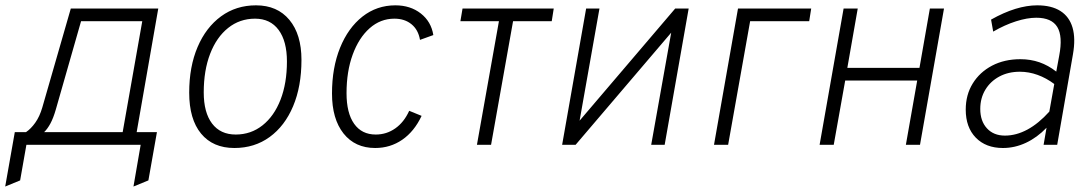

<svg xmlns="http://www.w3.org/2000/svg" viewBox="-32 -543 4069 720"><path d="M-12.5 156.5 23.5 -47.5H65.5Q84 -60 100.2 -82.8Q116.5 -105.5 126.5 -139.5L233.5 -511H561.5L480.5 -47.5H556.5L524.5 133.5L468.5 156.5L495.5 0H67L43.5 133.5ZM133.5 -47.5H428L501.5 -463.5H272L177.5 -133Q168 -100 157 -79.8Q146 -59.5 133.5 -47.5Z M847 12Q766.5 12 722 -42Q677.5 -96 677.5 -195.5Q677.5 -293 709 -366.8Q740.5 -440.5 797 -481.8Q853.5 -523 928 -523Q1008 -523 1053.2 -468.5Q1098.5 -414 1098.5 -318.5Q1098.5 -219 1067.2 -144.8Q1036 -70.5 979.2 -29.2Q922.5 12 847 12ZM852 -38.5Q909 -38.5 952.5 -73Q996 -107.5 1020 -169.2Q1044 -231 1044 -312.5Q1044 -388.5 1012.8 -430.8Q981.5 -473 924.5 -473Q867 -473 823.5 -438.2Q780 -403.5 756 -341.2Q732 -279 732 -196.5Q732 -121 763.2 -79.8Q794.5 -38.5 852 -38.5Z M1375 12Q1299.5 12 1256.2 -42.5Q1213 -97 1213 -192.5Q1213 -289 1243.2 -363.8Q1273.5 -438.5 1327.2 -480.8Q1381 -523 1450.5 -523Q1507 -523 1546 -492.5Q1585 -462 1593 -411.5L1543 -393.5Q1536.5 -431.5 1511 -452.2Q1485.5 -473 1447 -473Q1394.5 -473 1354 -437Q1313.5 -401 1290.5 -338Q1267.5 -275 1267.5 -193.5Q1267.5 -119 1296 -78.8Q1324.5 -38.5 1377 -38.5Q1417.5 -38.5 1450.2 -61.5Q1483 -84.5 1502.5 -127.5L1549 -108.5Q1521.5 -50 1476.5 -19Q1431.5 12 1375 12Z M1756.5 0 1839 -463.5H1694.5L1702.5 -511H2044.5L2037 -463.5H1892L1809.5 0Z M2076 0 2166 -511H2216L2141.5 -90.5L2500 -511H2550.5L2460.5 0H2410L2485 -420.5L2126.5 0Z M2645.5 0 2735.5 -511H3010L3002.5 -463.5H2781L2698.5 0Z M3041.5 0 3131.5 -511H3184.5L3145.5 -288.5H3416L3455 -511H3508L3418 0H3365L3407.5 -241H3137.5L3094.5 0Z M3729 12Q3665 12 3627.2 -26.8Q3589.5 -65.5 3589.5 -132Q3589.5 -187.5 3615.8 -230Q3642 -272.5 3688.2 -296.8Q3734.5 -321 3794.5 -321Q3832.5 -321 3865.8 -309.5Q3899 -298 3929 -274.5L3940 -334Q3954 -407 3932.8 -441.8Q3911.5 -476.5 3854 -476.5Q3820 -476.5 3777.8 -463Q3735.5 -449.5 3692.5 -424.5L3684.5 -469.5Q3732.5 -496.5 3775.8 -509.8Q3819 -523 3857.5 -523Q3911 -523 3944.5 -501.8Q3978 -480.5 3990 -439.5Q4002 -398.5 3991.5 -339L3932.5 0H3881.5L3892.5 -64Q3857 -27 3815.2 -7.5Q3773.5 12 3729 12ZM3736.5 -34.5Q3779 -34.5 3821 -57.2Q3863 -80 3903 -124.5L3921.5 -228Q3891.5 -250.5 3858.8 -262.2Q3826 -274 3792.5 -274Q3749 -274 3715.5 -256Q3682 -238 3663 -206.5Q3644 -175 3644 -134.5Q3644 -89 3669 -61.8Q3694 -34.5 3736.5 -34.5Z"/></svg>

Font: Overpass ExtraLight
Style: Italic
Weight: 250
Italic angle: -10°
Designer: Delve Withrington, Dave Bailey, Thomas Jockin
Foundry: Delve Fonts LLC
Version: Version 4.000